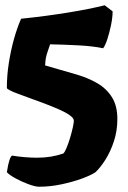

<svg xmlns="http://www.w3.org/2000/svg" viewBox="-20 -603 485 728"><path d="M128 105Q114 105 88 95.5Q62 86 38.5 73Q15 60 6 50Q11 18 16 3.5Q21 -11 26 -13Q49 -9 75 -7Q101 -5 120 -5Q148 -5 172.5 -9Q197 -13 220 -21Q225 -25 232 -41.5Q239 -58 245.5 -79.5Q252 -101 256 -119.5Q260 -138 260 -145Q260 -155 244.5 -166Q229 -177 204 -188Q179 -199 150 -210Q121 -221 93 -231Q69 -240 49.5 -247Q30 -254 18.5 -260Q7 -266 6 -269Q6 -317 13.5 -364.5Q21 -412 33 -455Q45 -498 60 -532Q109 -537 154 -543Q199 -549 239 -555.5Q279 -562 314 -569Q349 -576 377 -583L407 -560Q407 -537 401 -508Q395 -479 387 -454.5Q379 -430 371 -420Q334 -428 278 -431Q222 -434 170 -435Q164 -417 160 -405.5Q156 -394 154 -383.5Q152 -373 151 -355L272 -320Q316 -307 350.5 -286.5Q385 -266 405 -233.5Q425 -201 425 -152Q425 -107 412 -67.5Q399 -28 380 2Q361 32 342 50Q324 62 289.5 74.5Q255 87 212.5 96Q170 105 128 105Z"/></svg>

Font: Texturina Medium 12pt Black
Style: Regular
Weight: 900
Version: Version 1.002